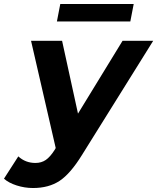

<svg xmlns="http://www.w3.org/2000/svg" viewBox="-110 -743 790 965"><path d="M660 -538 302 36Q244 130 189.5 166Q135 202 56 202Q14 202 -26.5 189Q-67 176 -90 155L-18 43Q18 76 68 76Q98 76 120 61Q142 46 165 10L170 1L46 -538H202L282 -172L506 -538ZM193 -723H562L545 -635H176Z"/></svg>

Font: Idrija
Style: Bold Italic
Weight: 700
Italic angle: -11.3°
Designer: Julieta Ulanovsky
Foundry: Julieta Ulanovsky
Version: Version 7.200